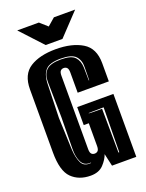

<svg xmlns="http://www.w3.org/2000/svg" viewBox="-142 -812 679 892"><g transform="rotate(-20 197.5 -365.5)"><path d="M149 10Q91 10 55.5 -25Q20 -60 20 -151V-463Q20 -537 68 -567.5Q116 -598 196 -598Q276 -598 326.5 -567.5Q377 -537 377 -463V-373H223V-473Q223 -490 217 -496.5Q211 -503 201 -503Q191 -503 185 -496.5Q179 -490 179 -473V-110Q179 -93 185 -86.5Q191 -80 201 -80Q211 -80 217 -86.5Q223 -93 223 -110V-222H198V-311H377V0H257L243 -62Q235 -38 212.5 -14Q190 10 149 10ZM170 -45V-47Q137 -44 123.5 -70.5Q110 -97 111 -138L113 -293L110 -466Q109 -504 129.5 -524.5Q150 -545 202 -545Q253 -545 271 -525.5Q289 -506 290 -473L291 -409H293L294 -473Q295 -508 275.5 -528.5Q256 -549 202 -549Q148 -549 128 -527.5Q108 -506 106 -466L101 -293L107 -135Q109 -95 121.5 -68Q134 -41 170 -45ZM306 -47H310L313 -268L239 -267V-265L268 -264H304ZM159 -632 58 -741H165L202 -708L239 -740H344L242 -632Z"/></g></svg>

Font: Alumni Sans Inline One
Style: Regular
Weight: 400
Designer: Robert E. Leuschke
Foundry: Robert E. Leuschke
Version: Version 1.100; ttfautohint (v1.8.3)